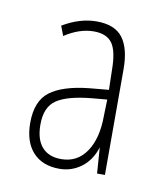

<svg xmlns="http://www.w3.org/2000/svg" viewBox="-49 -765 355 409"><g transform="rotate(10 128.0 -560.5)"><path d="M203 -632V-403H186L182 -459Q173 -430 152 -414.5Q131 -399 105 -399Q68 -399 47.5 -421.5Q27 -444 27 -485Q27 -532 54 -552.5Q81 -573 137 -579L180 -583L179 -624Q179 -666 167 -683Q155 -700 127 -700Q96 -700 64 -679L56 -700Q93 -722 129 -722Q169 -722 186 -699Q203 -676 203 -632ZM147 -559Q95 -554 72 -538.5Q49 -523 49 -485Q49 -453 63.5 -436.5Q78 -420 105 -420Q140 -420 159.5 -449Q179 -478 179 -527L180 -562Z"/></g></svg>

Font: Noto Sans Display Thin Cond
Style: Regular
Weight: 250
Width: 3
Designer: Monotype Design team
Foundry: Monotype Imaging Inc.
Version: Version 1.000